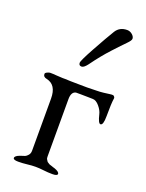

<svg xmlns="http://www.w3.org/2000/svg" viewBox="-133 -755 626 825"><g transform="rotate(20 180.0 -343.0)"><path d="M199 -496Q183 -474 172 -474Q159 -474 159 -487Q159 -497 194.5 -561.5Q230 -626 252 -662Q269 -689 303 -689Q316 -689 326.5 -680Q337 -671 337 -661Q337 -653 320.5 -636.5Q304 -620 268.5 -581.5Q233 -543 199 -496ZM167 -62Q167 -58 167.5 -54Q168 -50 170.5 -47Q173 -44 174 -41.5Q175 -39 179 -37Q183 -35 184.5 -33.5Q186 -32 191.5 -30.5Q197 -29 198 -28.5Q199 -28 205 -26Q211 -24 212 -24Q235 -16 235 -6Q235 3 212 3Q192 3 171.5 0.5Q151 -2 134 -2Q117 -2 96.5 0.5Q76 3 56 3Q33 3 33 -6Q33 -16 56 -24Q70 -28 76 -30.5Q82 -33 89 -41Q96 -49 96 -62V-300Q96 -363 50 -373Q33 -376 33 -390Q33 -395 41.5 -399Q50 -403 55 -403Q68 -403 85 -401.5Q102 -400 113 -400H124Q134 -399 149.5 -399Q165 -399 184 -398.5Q203 -398 225.5 -398Q248 -398 267 -399Q283 -399 300 -401Q317 -403 327 -404.5Q337 -406 342 -405Q343 -405 345 -403.5Q347 -402 348.5 -399.5Q350 -397 350 -394Q346 -370 346 -310Q346 -269 333 -269Q323 -269 314 -307Q310 -325 295 -342.5Q280 -360 265 -360Q261 -360 241.5 -360.5Q222 -361 208.5 -361Q195 -361 188 -361Q167 -357 167 -323Z"/></g></svg>

Font: EB Garamond 12 All SC
Style: AllSC
Weight: 400
Version: Version 0.016 ; ttfautohint (v0.97) -l 8 -r 50 -G 200 -x 0 -